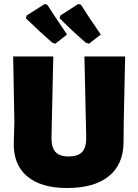

<svg xmlns="http://www.w3.org/2000/svg" viewBox="-20 -930 693 962"><path d="M600 -319 599 -216Q598 -106 525 -47Q452 12 316 12Q185 12 115.5 -47Q46 -106 49 -216L52 -319L46 -647H247L238 -243Q237 -192 257.5 -169Q278 -146 324 -146Q371 -146 392 -169Q413 -192 412 -243L403 -647H607ZM257 -711 242 -716Q179 -771 110 -838L113 -852L204 -910L217 -906Q257 -844 293 -791L316 -757ZM426 -711 410 -716Q342 -775 279 -838L282 -852L372 -910L386 -906Q417 -855 485 -757Z"/></svg>

Font: Luna Sans Black
Style: Regular
Weight: 900
Designer: Juan Pablo del Peral
Foundry: Huerta Tipografica
Version: Version 2.001; ttfautohint (v1.5)